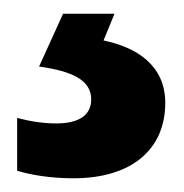

<svg xmlns="http://www.w3.org/2000/svg" viewBox="-20 -20 268 280"><path d="M221 130C221 75 179 49 131 39L147 0H72L37 77C86 84 113 97 113 125C113 148 95 160 62 160C43 160 24 157 5 152V229C25 235 53 240 87 240C172 240 221 198 221 130Z"/></svg>

Font: Noto Sans Khmer SemiCondensed
Style: Bold
Weight: 700
Width: 4
Designer: Danh Hong and the Monotype Design Team
Foundry: Monotype Imaging Inc.
Version: Version 2.004